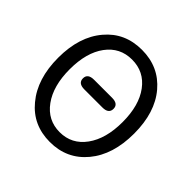

<svg xmlns="http://www.w3.org/2000/svg" viewBox="-188 -926 1119 1119"><g transform="rotate(45 371.0 -367.0)"><path d="M146 -90Q58 -195 58 -369Q58 -543 146 -646Q231 -747 371 -747Q511 -747 597.5 -645Q684 -543 684 -369Q684 -195 597.5 -91Q511 13 371 13Q231 13 146 -90ZM212.5 -150Q272 -68 371 -68Q470 -68 529.5 -150Q589 -232 589 -369Q589 -506 529.5 -586Q470 -666 370.5 -666Q271 -666 212 -586Q153 -506 153 -369Q153 -232 212.5 -150ZM297 -346Q245 -346 245 -386Q245 -426 297 -426H445Q497 -426 497 -386Q497 -346 445 -346Z"/></g></svg>

Font: Resource Han Rounded JP
Style: Regular
Weight: 400
Designer: Cyano Hao (round all glyphs); Ryoko NISHIZUKA 西塚涼子 (kana, bopomofo & ideographs); Paul D. Hunt (Latin, Greek & Cyrillic)
Foundry: Cyano Hao
Version: 0.990